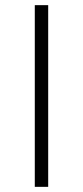

<svg xmlns="http://www.w3.org/2000/svg" viewBox="-20 -725 321 745"><path d="M115 0V-705H167V0Z"/></svg>

Font: Nunito Sans 7pt SemiExpanded ExtraLight
Style: Regular
Weight: 250
Width: 6
Designer: Vernon Adams
Foundry: Vernon Adams
Version: Version 3.101;gftools[0.9.27]